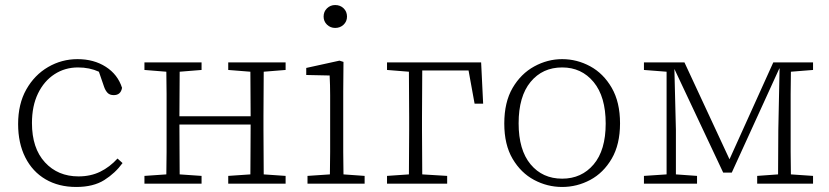

<svg xmlns="http://www.w3.org/2000/svg" viewBox="-20 -730 3294 763"><path d="M283 13Q213 13 161 -17.5Q109 -48 80.5 -104.5Q52 -161 52 -237Q52 -317 84.5 -374.5Q117 -432 171 -463.5Q225 -495 288 -495Q353 -495 400.5 -464.5Q448 -434 465 -381Q460 -352 432 -352Q416 -352 407.5 -361Q399 -370 394 -384L373 -445Q336 -462 290 -462Q238 -462 196.5 -435Q155 -408 131 -358.5Q107 -309 107 -241Q107 -141 158.5 -85Q210 -29 292 -29Q340 -29 378 -47.5Q416 -66 447 -100L467 -82Q438 -42 394.5 -14.5Q351 13 283 13Z M887 -452V-482H1115V-452L1028 -445Q1028 -405 1027.5 -356.5Q1027 -308 1027 -268V-214Q1027 -174 1027.5 -126Q1028 -78 1028 -37L1115 -31V0H887V-31L975 -37Q975 -78 975.5 -130.5Q976 -183 976 -235H693Q693 -180 693.5 -128.5Q694 -77 694 -37L781 -31V0H554V-31L641 -37Q642 -78 642 -126Q642 -174 642 -214V-268Q642 -308 642 -356.5Q642 -405 641 -445L554 -452V-482H781V-452L694 -445Q694 -406 693.5 -358.5Q693 -311 693 -268H976Q976 -311 975.5 -358.5Q975 -406 975 -445Z M1202 0V-31L1291 -37Q1292 -78 1292 -126Q1292 -174 1292 -213V-263Q1292 -310 1292 -351Q1292 -392 1290 -430L1197 -432V-460L1329 -489L1345 -484L1344 -367V-213Q1344 -174 1344 -125.5Q1344 -77 1345 -37L1429 -31V0ZM1312 -619Q1293 -619 1279.5 -632Q1266 -645 1266 -664Q1266 -684 1279.5 -697Q1293 -710 1312 -710Q1332 -710 1345.5 -697Q1359 -684 1359 -664Q1359 -645 1345.5 -632Q1332 -619 1312 -619Z M1518 -452V-482H1892L1900 -318H1866L1842 -450H1658Q1658 -410 1657.5 -359Q1657 -308 1657 -264V-214Q1657 -174 1657.5 -126Q1658 -78 1658 -37L1757 -31V0H1518V-31L1605 -37Q1605 -78 1605.5 -126Q1606 -174 1606 -214V-264Q1606 -306 1605.5 -355.5Q1605 -405 1605 -445Z M2214 13Q2155 13 2102.5 -15Q2050 -43 2017 -99Q1984 -155 1984 -239Q1984 -324 2017 -380.5Q2050 -437 2103 -466Q2156 -495 2214 -495Q2273 -495 2325.5 -466.5Q2378 -438 2411 -381Q2444 -324 2444 -240Q2444 -156 2411 -99.5Q2378 -43 2325.5 -15Q2273 13 2214 13ZM2214 -20Q2291 -20 2339 -76.5Q2387 -133 2387 -239Q2387 -346 2339 -404Q2291 -462 2214 -462Q2136 -462 2088.5 -404.5Q2041 -347 2041 -240Q2041 -134 2088.5 -77Q2136 -20 2214 -20Z M2539 0V-31L2629 -37V-445L2539 -452V-482H2700L2879 -97L3053 -482H3211V-452L3123 -445Q3122 -405 3122 -356.5Q3122 -308 3122 -268V-214Q3122 -174 3122 -126Q3122 -78 3123 -37L3211 -31V0H2989V-31L3072 -37L3073 -214L3078 -458H3077L2888 -44H2854L2660 -456L2666 -214V-37L2750 -31V0Z"/></svg>

Font: Source Serif 4 SmText Light
Style: Regular
Weight: 300
Designer: Frank Grießhammer
Foundry: Adobe
Version: Version 4.005;hotconv 1.1.0;makeotfexe 2.6.0